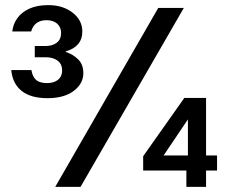

<svg xmlns="http://www.w3.org/2000/svg" viewBox="-20 -731 887 751"><path d="M166 -347Q100 -347 64.5 -375.5Q29 -404 24 -457H103Q106 -438 114 -426.5Q122 -415 135 -410.5Q148 -406 164 -406Q191 -406 207 -419Q223 -432 223 -455Q223 -481 205 -494Q187 -507 160 -507H116V-551H158Q185 -551 202 -564Q219 -577 219 -602Q219 -625 203.5 -638.5Q188 -652 162 -652Q137 -652 122 -640Q107 -628 102 -608H28Q31 -636 47.5 -659.5Q64 -683 94.5 -697Q125 -711 169 -711Q226 -711 264 -681.5Q302 -652 302 -608Q302 -577 284.5 -557.5Q267 -538 237 -530V-528Q267 -518 286.5 -498Q306 -478 306 -445Q306 -404 268.5 -375.5Q231 -347 166 -347ZM196 0 599 -700H699L295 0ZM709 0V-64H540V-120L701 -348H786V-123H829V-64H786V0ZM620 -123H715V-264Z"/></svg>

Font: DM Sans 20pt Medium
Style: Regular
Weight: 500
Version: Version 4.004;gftools[0.9.30]